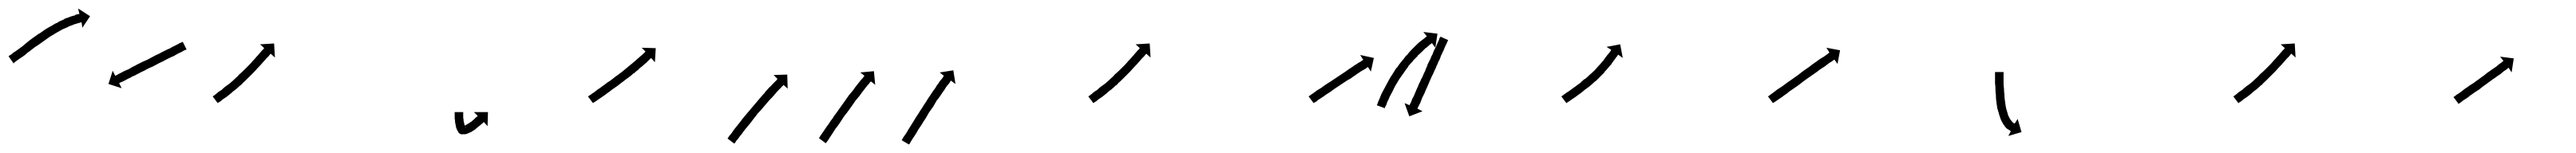

<svg xmlns="http://www.w3.org/2000/svg" viewBox="-46 -340 6034 359"><path d="M-25 -209Q-23 -210 -20 -212Q-18 -214 -14 -217Q-10 -219 -5 -223Q-2 -225 0.5 -227Q3 -229 6 -231Q12 -236 18 -241Q24 -246 31 -251Q31 -251 31 -251Q31 -251 31 -251Q31 -251 31 -251Q31 -251 31 -251Q38 -256 45 -261Q45 -261 45 -261Q45 -261 45 -261Q45 -261 45.5 -261Q46 -261 46 -261Q53 -266 60 -271Q60 -271 60 -271Q60 -271 60 -271Q60 -271 60 -271Q60 -271 60 -271Q68 -276 76 -280Q76 -280 76 -280Q76 -280 76 -280Q76 -280 76 -280Q76 -280 76 -280Q83 -285 91 -288Q91 -288 91 -288Q91 -288 91 -288Q91 -289 91 -289Q91 -289 91 -289Q98 -292 105 -295Q105 -295 105 -295Q105 -295 105 -295Q105 -296 105 -296Q105 -296 105 -296Q112 -298 119 -301Q119 -301 119 -301Q119 -301 119 -301Q119 -301 119 -301Q119 -301 119 -301Q125 -303 130 -304Q130 -304 130 -304.5Q130 -305 130 -305Q130 -305 130 -305Q130 -305 130 -305Q134 -306 137 -307Q137 -307 137 -307Q137 -307 137 -307Q137 -307 137.5 -307Q138 -307 138 -307Q139 -307 140 -307L137 -320L165 -302L147 -275L145 -288Q143 -287 142 -287Q142 -287 142 -287Q142 -287 142 -287Q142 -287 142 -287Q142 -287 142 -287Q139 -286 135 -285Q135 -285 135 -285Q135 -285 135 -285Q135 -285 135 -285Q135 -285 135 -285Q131 -284 125 -282Q125 -282 125 -282Q125 -282 126 -282Q126 -282 126 -282Q126 -282 126 -282Q120 -280 113 -277Q113 -277 113 -277Q113 -277 113 -277Q113 -277 113.5 -277Q114 -277 114 -277Q107 -274 100 -271Q100 -271 100 -271Q100 -271 100 -271Q100 -271 100 -271Q100 -271 100 -271Q93 -267 86 -263Q86 -263 86 -263Q86 -263 86 -263Q86 -263 86 -263Q86 -263 86 -263Q79 -259 71 -254Q71 -254 71 -254Q71 -254 71 -254Q71 -254 71 -254Q71 -254 71 -254Q64 -249 57 -244Q57 -244 57 -244Q57 -244 57 -244Q57 -244 57 -244Q57 -244 57 -244Q50 -239 43 -234Q43 -234 43 -234Q43 -234 43 -234Q43 -234 43 -234Q43 -234 43 -234Q36 -230 30 -225Q24 -220 18 -216Q15 -213 12.5 -211Q10 -209 7 -207Q2 -204 -2 -201Q-6 -198 -9 -196Q-11 -194 -13 -193V-192Q-14 -192 -14 -191L-26 -208Q-25 -208 -25 -209ZM389 -223Q388 -223 384 -221Q383 -220 381 -219Q379 -218 377 -217Q374 -216 371.5 -214.5Q369 -213 367 -212Q364 -210 361 -208.5Q358 -207 355 -206Q351 -204 348 -202.5Q345 -201 341 -199Q338 -197 334.5 -195.5Q331 -194 327 -192Q323 -190 319.5 -188Q316 -186 312 -184Q309 -183 305 -181Q301 -179 297 -177Q294 -175 290.5 -173.5Q287 -172 283 -170Q280 -168 276.5 -166.5Q273 -165 270 -163Q267 -162 264 -160.5Q261 -159 258 -157Q255 -156 252.5 -154.5Q250 -153 248 -152Q244 -150 240 -148Q238 -147 235 -146Q234 -145 233 -145L239 -133L208 -143L218 -174L224 -162Q225 -163 225.5 -163Q226 -163 226 -163Q227 -164 228.5 -164.5Q230 -165 231 -166Q233 -167 235 -168Q237 -169 239 -170Q242 -172 249 -175Q252 -176 255 -177.5Q258 -179 261 -181Q264 -183 267.5 -184.5Q271 -186 274 -188Q282 -192 288 -195Q292 -197 296 -198.5Q300 -200 303 -202Q307 -204 310.5 -206Q314 -208 318 -210Q322 -212 325.5 -213.5Q329 -215 332 -217Q336 -219 339 -220.5Q342 -222 346 -224Q349 -225 352 -226.5Q355 -228 358 -230Q364 -233 368 -235Q370 -236 372 -237Q374 -238 375 -239Q377 -239 378 -240Q379 -241 380 -241Q383 -242 382 -242L391 -224Q391 -224 389 -223Z M454 -115Q456 -116 458 -118Q461 -120 464 -123Q464 -123 464 -123Q464 -123 464 -123Q464 -123 464 -123Q464 -123 464 -123Q468 -126 473 -129Q473 -129 473 -129Q473 -129 473 -129Q473 -129 473 -129Q473 -129 473 -129Q477 -133 482 -137Q482 -137 482 -137Q482 -137 482 -137Q482 -137 482 -137Q482 -137 482 -137Q488 -141 493 -145Q493 -145 493 -145Q493 -145 493 -145Q493 -145 493 -145Q493 -145 493 -145Q499 -150 504 -155Q504 -155 504 -155Q504 -155 504 -155Q504 -155 504 -155Q504 -155 504 -155Q510 -160 515 -166Q515 -166 515 -166Q515 -166 515 -166Q515 -166 515 -166Q515 -166 515 -166Q521 -171 526 -176Q526 -176 526 -176Q526 -176 526 -176Q526 -176 526 -176Q526 -176 526 -176Q532 -182 537 -187Q537 -187 537 -187Q537 -187 537 -187Q537 -187 537 -187Q537 -187 537 -187Q542 -192 546 -197Q551 -202 555 -207Q559 -211 562 -215Q565 -218 568 -222Q569 -222 572 -226Q572 -227 573 -227L563 -236L596 -238L598 -205L588 -214Q587 -213 587 -213Q584 -209 583 -208Q580 -205 577 -202Q574 -198 570 -194Q566 -189 561 -184Q556 -179 551 -173Q551 -173 551 -173Q551 -173 551 -173Q551 -173 551 -173Q551 -173 551 -173Q546 -168 540 -162Q540 -162 540 -162Q540 -162 540 -162Q540 -162 540 -162Q540 -162 540 -162Q535 -157 529 -151Q529 -151 529 -151Q529 -151 529 -151Q529 -151 529 -151Q529 -151 529 -151Q523 -146 518 -140Q518 -140 518 -140Q518 -140 517 -140Q517 -140 517 -140Q517 -140 517 -140Q512 -135 506 -130Q506 -130 506 -130Q506 -130 506 -130Q506 -130 506 -130Q506 -130 506 -130Q500 -126 495 -121Q495 -121 495 -121Q495 -121 495 -121Q495 -121 495 -121Q495 -121 495 -121Q490 -117 485 -113Q485 -113 485 -113Q485 -113 485 -113Q485 -113 485 -113Q485 -113 485 -113Q480 -110 476 -107Q476 -107 476 -107Q476 -107 476 -107Q476 -107 476 -107Q476 -107 476 -107Q473 -104 470 -102Q467 -100 465 -99Q464 -98 464 -98L452 -114Q453 -114 454 -115Z M1039 -75Q1039 -75 1039 -75Q1039 -75 1039 -75Q1039 -75 1039 -75Q1039 -75 1039 -75Q1039 -73 1039 -71Q1039 -71 1039 -71Q1039 -71 1039 -71Q1039 -71 1039 -71Q1039 -71 1039 -71Q1039 -67 1039 -64Q1039 -64 1039 -64Q1039 -64 1039 -64Q1039 -64 1039 -64Q1039 -64 1039 -64Q1040 -60 1040 -55Q1040 -55 1040 -55Q1040 -55 1040 -56Q1040 -56 1040 -56Q1040 -56 1040 -56Q1041 -51 1042 -47Q1042 -47 1042 -47Q1042 -47 1042 -47Q1042 -47 1042 -47.5Q1042 -48 1042 -48Q1043 -44 1044 -42Q1044 -42 1044 -42Q1044 -42 1044 -42Q1044 -42 1043.5 -42Q1043 -42 1043 -42Q1044 -42 1044 -41Q1049 -34 1043 -28Q1037 -22 1030 -27Q1024 -32 1027.5 -40Q1031 -48 1039 -45Q1039 -45 1038 -45Q1038 -45 1038 -45Q1039 -45 1042 -45Q1042 -45 1042 -45Q1041 -45 1041 -45Q1041 -45 1043 -46Q1043 -46 1043 -46Q1043 -46 1043 -45Q1043 -45 1043 -45Q1043 -45 1043 -45Q1046 -47 1049 -49Q1049 -49 1049 -49Q1049 -49 1049 -49Q1049 -49 1049 -49Q1049 -49 1049 -49Q1053 -51 1057 -54Q1057 -54 1056.5 -54Q1056 -54 1056 -54Q1056 -54 1056 -53.5Q1056 -53 1056 -53Q1060 -56 1063 -59Q1063 -59 1063 -59Q1063 -59 1063 -59Q1063 -59 1063 -59Q1063 -59 1063 -59Q1066 -61 1068 -64Q1068 -64 1068 -64Q1068 -64 1068 -64Q1068 -64 1068 -64Q1068 -64 1068 -64Q1070 -65 1072 -67Q1072 -67 1073 -68L1064 -77H1097L1096 -44L1087 -54Q1086 -53 1086 -52Q1084 -51 1082 -49Q1082 -49 1082 -49Q1082 -49 1082 -49Q1082 -49 1082 -49Q1082 -49 1082 -49Q1079 -46 1076 -44Q1076 -44 1076 -44Q1076 -44 1076 -44Q1076 -44 1076 -44Q1076 -44 1076 -44Q1072 -41 1069 -38Q1069 -38 1068.5 -38Q1068 -38 1068 -38Q1068 -38 1068 -37.5Q1068 -37 1068 -37Q1064 -34 1060 -32Q1060 -32 1060 -32Q1060 -32 1059 -31Q1059 -31 1059 -31Q1059 -31 1059 -31Q1055 -29 1050 -27Q1050 -27 1050 -27Q1050 -27 1050 -27Q1050 -27 1050 -27Q1050 -27 1050 -27Q1046 -25 1043 -25Q1043 -25 1043 -25Q1042 -25 1042 -25Q1037 -25 1034 -26Q1034 -26 1034 -26Q1033 -26 1033 -26Q1033 -26 1033 -26Q1034 -26 1034 -26Q1036 -25 1037 -26Q1047 -27 1045 -39Q1045 -42 1043 -43Q1041 -44 1042 -43Q1049 -38 1041 -30Q1033 -23 1028 -30Q1027 -31 1026 -33Q1026 -33 1026 -33Q1026 -33 1026 -33Q1026 -33 1025.5 -33.5Q1025 -34 1025 -34Q1024 -37 1022 -42Q1022 -42 1022 -42Q1022 -42 1022 -42Q1022 -43 1022 -43Q1022 -43 1022 -43Q1021 -48 1020 -53Q1020 -53 1020 -53Q1020 -53 1020 -53Q1020 -53 1020 -53Q1020 -53 1020 -53Q1020 -58 1019 -62Q1019 -62 1019 -62Q1019 -62 1019 -62Q1019 -62 1019 -62Q1019 -62 1019 -62Q1019 -67 1019 -70Q1019 -70 1019 -70Q1019 -70 1019 -70Q1019 -70 1019 -70Q1019 -70 1019 -70Q1019 -73 1019 -75Q1019 -75 1019 -75Q1019 -75 1019 -75Q1019 -75 1019 -75Q1019 -75 1019 -75Q1019 -76 1019 -77H1039Q1039 -76 1039 -75Z M1333 -115Q1335 -116 1338 -118Q1341 -121 1345 -123Q1349 -126 1354 -130Q1359 -133 1364 -137Q1370 -141 1376 -146Q1383 -150 1389 -155Q1395 -160 1401 -164Q1408 -169 1414 -174Q1414 -174 1414 -174Q1414 -174 1414 -174Q1414 -174 1414 -174Q1414 -174 1414 -174Q1420 -179 1426 -184Q1426 -184 1426 -184Q1426 -184 1426 -184Q1426 -184 1426 -184Q1426 -184 1426 -184Q1431 -188 1437 -193Q1437 -193 1437 -193Q1437 -193 1437 -193Q1437 -193 1437 -193Q1437 -193 1437 -193Q1442 -197 1446 -201Q1451 -205 1454 -208Q1458 -211 1461 -214Q1463 -216 1464 -217Q1465 -218 1466 -219L1457 -228L1490 -227L1488 -194L1479 -204Q1479 -203 1478 -203Q1476 -201 1474 -199Q1471 -196 1468 -193Q1464 -190 1460 -186Q1455 -182 1450 -178Q1450 -178 1450 -178Q1450 -178 1450 -178Q1450 -178 1450 -177.5Q1450 -177 1450 -177Q1444 -173 1439 -168Q1439 -168 1438.5 -168Q1438 -168 1438 -168Q1438 -168 1438 -168Q1438 -168 1438 -168Q1433 -163 1426 -158Q1426 -158 1426 -158Q1426 -158 1426 -158Q1426 -158 1426 -158Q1426 -158 1426 -158Q1420 -154 1414 -149Q1407 -144 1401 -139Q1394 -134 1388 -130Q1382 -125 1376 -121Q1371 -117 1365 -113Q1361 -110 1356 -107Q1352 -104 1349 -102Q1346 -100 1344 -99Q1343 -98 1343 -98L1331 -114Q1332 -114 1333 -115Z M1659 -16Q1660 -18 1662 -21Q1665 -24 1668 -28Q1671 -33 1675 -38Q1679 -43 1683 -48Q1688 -54 1693 -61Q1698 -67 1703 -73Q1709 -80 1714 -86Q1720 -93 1725 -99Q1731 -106 1736 -112Q1741 -118 1746 -123V-124Q1751 -129 1755 -134Q1760 -138 1763 -142Q1767 -146 1770 -149Q1772 -151 1774 -153Q1774 -154 1775 -155L1766 -164L1798 -165L1799 -132L1789 -141Q1789 -140 1788 -139Q1786 -138 1784 -135Q1781 -132 1778 -129Q1774 -125 1770 -120Q1766 -115 1761 -110Q1756 -105 1751 -99Q1746 -93 1740 -86Q1735 -80 1729 -74Q1724 -67 1719 -61Q1714 -54 1709 -48Q1704 -42 1699 -36Q1695 -31 1691 -25Q1687 -21 1684 -16Q1681 -12 1678 -9Q1677 -6 1675 -4Q1674 -4 1674 -3L1658 -15Q1658 -15 1659 -16ZM1873 -17Q1874 -19 1876 -22Q1878 -25 1881 -29Q1883 -32 1887 -38Q1891 -44 1895 -49Q1899 -56 1904 -62Q1908 -69 1913 -75Q1918 -82 1923 -89Q1928 -96 1933 -103Q1938 -110 1942 -116Q1947 -122 1952 -128Q1956 -134 1960 -139Q1964 -144 1968 -149Q1971 -153 1974 -156Q1976 -158 1977 -160Q1978 -161 1979 -162L1969 -170L2001 -173L2004 -141L1994 -149Q1993 -148 1993 -147V-148Q1991 -146 1989 -143Q1986 -140 1983 -136Q1980 -132 1976 -127Q1972 -122 1968 -116Q1963 -110 1958 -104Q1954 -98 1949 -91Q1944 -84 1939 -77Q1934 -71 1929 -64Q1925 -57 1920 -50Q1916 -44 1911 -38Q1908 -33 1904 -27Q1900 -21 1898 -18Q1895 -13 1893 -10Q1891 -8 1890 -6Q1889 -5 1888 -4L1872 -16Q1873 -16 1873 -17ZM2067 -13Q2069 -15 2070 -18Q2072 -21 2075 -25Q2078 -29 2081 -35Q2085 -41 2088 -46Q2092 -53 2096 -59Q2100 -66 2105 -73Q2109 -80 2114 -87Q2118 -94 2123 -101Q2127 -108 2132 -115Q2136 -121 2140 -127Q2145 -133 2148 -139Q2152 -144 2155 -149Q2158 -153 2161 -156Q2163 -159 2164 -161Q2165 -162 2165 -162L2155 -170L2187 -175L2192 -143L2181 -151Q2181 -150 2180 -149Q2179 -147 2177 -144Q2174 -141 2171 -137Q2168 -133 2165 -127V-128Q2161 -122 2157 -116Q2153 -110 2148 -104Q2144 -97 2140 -90Q2135 -83 2130 -76Q2126 -69 2122 -62Q2117 -55 2113 -48Q2109 -42 2105 -36Q2102 -30 2098 -24Q2095 -19 2092 -15Q2089 -10 2087 -7Q2086 -4 2084 -2Q2084 -2 2083 -1L2066 -11Q2067 -12 2067 -13Z M2505 -115Q2507 -116 2509 -118Q2512 -120 2515 -123Q2515 -123 2515 -123Q2515 -123 2515 -123Q2515 -123 2515 -123Q2515 -123 2515 -123Q2519 -126 2524 -129Q2524 -129 2524 -129Q2524 -129 2524 -129Q2524 -129 2524 -129Q2524 -129 2524 -129Q2528 -133 2533 -137Q2533 -137 2533 -137Q2533 -137 2533 -137Q2533 -137 2533 -137Q2533 -137 2533 -137Q2539 -141 2544 -145Q2544 -145 2544 -145Q2544 -145 2544 -145Q2544 -145 2544 -145Q2544 -145 2544 -145Q2550 -150 2555 -155Q2555 -155 2555 -155Q2555 -155 2555 -155Q2555 -155 2555 -155Q2555 -155 2555 -155Q2561 -160 2566 -166Q2566 -166 2566 -166Q2566 -166 2566 -166Q2566 -166 2566 -166Q2566 -166 2566 -166Q2572 -171 2577 -176Q2577 -176 2577 -176Q2577 -176 2577 -176Q2577 -176 2577 -176Q2577 -176 2577 -176Q2583 -182 2588 -187Q2588 -187 2588 -187Q2588 -187 2588 -187Q2588 -187 2588 -187Q2588 -187 2588 -187Q2593 -192 2597 -197Q2602 -202 2606 -207Q2610 -211 2613 -215Q2616 -218 2619 -222Q2620 -222 2623 -226Q2623 -227 2624 -227L2614 -236L2647 -238L2649 -205L2639 -214Q2638 -213 2638 -213Q2635 -209 2634 -208Q2631 -205 2628 -202Q2625 -198 2621 -194Q2617 -189 2612 -184Q2607 -179 2602 -173Q2602 -173 2602 -173Q2602 -173 2602 -173Q2602 -173 2602 -173Q2602 -173 2602 -173Q2597 -168 2591 -162Q2591 -162 2591 -162Q2591 -162 2591 -162Q2591 -162 2591 -162Q2591 -162 2591 -162Q2586 -157 2580 -151Q2580 -151 2580 -151Q2580 -151 2580 -151Q2580 -151 2580 -151Q2580 -151 2580 -151Q2574 -146 2569 -140Q2569 -140 2569 -140Q2569 -140 2568 -140Q2568 -140 2568 -140Q2568 -140 2568 -140Q2563 -135 2557 -130Q2557 -130 2557 -130Q2557 -130 2557 -130Q2557 -130 2557 -130Q2557 -130 2557 -130Q2551 -126 2546 -121Q2546 -121 2546 -121Q2546 -121 2546 -121Q2546 -121 2546 -121Q2546 -121 2546 -121Q2541 -117 2536 -113Q2536 -113 2536 -113Q2536 -113 2536 -113Q2536 -113 2536 -113Q2536 -113 2536 -113Q2531 -110 2527 -107Q2527 -107 2527 -107Q2527 -107 2527 -107Q2527 -107 2527 -107Q2527 -107 2527 -107Q2524 -104 2521 -102Q2518 -100 2516 -99Q2515 -98 2515 -98L2503 -114Q2504 -114 2505 -115Z M3021 -115Q3022 -116 3025 -118Q3028 -120 3031 -122Q3035 -125 3039 -128Q3044 -131 3049 -134Q3054 -138 3060 -142Q3065 -145 3071 -149Q3077 -153 3083 -157Q3089 -161 3095 -165Q3101 -169 3107 -173Q3112 -177 3117 -180Q3122 -183 3127 -187Q3131 -189 3135 -192Q3138 -194 3142 -196Q3144 -198 3146 -199Q3147 -199 3147 -200L3140 -211L3172 -204L3165 -172L3158 -183Q3158 -183 3157 -182Q3155 -181 3153 -179Q3149 -177 3146 -175Q3142 -173 3138 -170Q3133 -167 3128 -163Q3123 -160 3118 -156Q3112 -153 3106 -149Q3100 -145 3094 -141Q3088 -137 3082 -133Q3076 -129 3071 -125Q3065 -121 3060 -118Q3055 -114 3050 -111Q3046 -108 3042 -106Q3039 -103 3036 -101Q3034 -100 3032 -99Q3031 -98 3031 -98L3019 -114Q3020 -114 3021 -115ZM3345 -244Q3344 -241 3343 -239Q3342 -237 3341 -235Q3340 -233 3339 -231Q3338 -228 3335 -221Q3333 -218 3332 -215Q3331 -212 3329 -209Q3328 -205 3326.5 -201.5Q3325 -198 3323 -195Q3322 -191 3320 -187.5Q3318 -184 3317 -180Q3315 -177 3313.5 -173Q3312 -169 3310 -165Q3308 -162 3306.5 -158Q3305 -154 3303 -150Q3302 -147 3300 -143Q3298 -139 3297 -136Q3293 -128 3291 -122Q3287 -114 3285 -110Q3284 -107 3283 -104.5Q3282 -102 3281 -99Q3278 -94 3277 -91Q3276 -90 3275.5 -89Q3275 -88 3275 -86Q3274 -86 3274 -85L3286 -79L3255 -67L3244 -98L3256 -93Q3256 -93 3256 -95Q3257 -96 3257.5 -97Q3258 -98 3259 -100Q3261 -105 3262 -108Q3263 -110 3264.5 -112.5Q3266 -115 3267 -118Q3268 -121 3269.5 -124Q3271 -127 3272 -130Q3275 -136 3278 -144Q3280 -147 3281.5 -151Q3283 -155 3285 -158Q3287 -162 3288.5 -166Q3290 -170 3292 -173Q3293 -177 3295 -181Q3297 -185 3298 -189Q3302 -197 3305 -203Q3306 -207 3308 -210Q3310 -213 3311 -217Q3312 -220 3313.5 -223Q3315 -226 3317 -229Q3318 -232 3321 -239Q3322 -241 3323 -243Q3324 -245 3325 -247Q3325 -249 3325.5 -250Q3326 -251 3327 -252Q3327 -252 3328 -254L3346 -246Q3346 -245 3345 -244ZM3180 -95Q3181 -98 3182 -101Q3182 -101 3182 -101Q3182 -101 3182 -101Q3182 -101 3182 -101Q3182 -101 3182 -101Q3184 -105 3186 -110Q3186 -110 3186 -110Q3186 -110 3186 -110Q3186 -110 3186 -110Q3186 -110 3186 -110Q3188 -116 3191 -122Q3191 -122 3191 -122Q3191 -122 3191 -122Q3191 -122 3191 -122Q3191 -122 3191 -122Q3194 -128 3198 -135Q3198 -135 3198 -135Q3198 -135 3198 -135Q3198 -135 3198 -135Q3198 -135 3198 -135Q3202 -142 3206 -150Q3206 -150 3206 -150Q3206 -150 3206 -150Q3206 -150 3206 -150Q3206 -150 3206 -150Q3210 -158 3215 -165Q3215 -165 3215 -165Q3215 -165 3215 -165Q3215 -165 3215 -165Q3215 -165 3215 -165Q3220 -173 3225 -181Q3225 -181 3225.5 -181Q3226 -181 3226 -181Q3226 -181 3226 -181Q3226 -181 3226 -181Q3231 -189 3237 -196Q3237 -196 3237 -196Q3237 -196 3237 -196Q3237 -196 3237 -196Q3237 -196 3237 -196Q3243 -203 3248 -210Q3248 -210 3248 -210Q3248 -210 3248 -210Q3249 -210 3249 -210Q3249 -210 3249 -210Q3254 -217 3260 -223Q3260 -223 3260 -223Q3260 -223 3260 -223Q3260 -223 3260 -223Q3260 -223 3260 -223Q3266 -229 3271 -234Q3271 -234 3271 -234Q3271 -234 3271 -234Q3271 -234 3271 -234Q3271 -234 3271 -234Q3276 -239 3281 -243Q3281 -243 3281 -243Q3281 -243 3281 -243Q3281 -243 3281 -243Q3281 -243 3281 -243Q3285 -246 3289 -249Q3289 -249 3289 -249Q3289 -249 3289 -249Q3289 -249 3289 -249Q3289 -249 3289 -249Q3292 -252 3294 -253Q3294 -253 3294 -253Q3294 -253 3294 -253Q3294 -253 3294 -253Q3294 -253 3294 -253Q3295 -254 3296 -255L3288 -265L3321 -261L3316 -228L3308 -239Q3307 -238 3306 -237Q3306 -237 3306 -237Q3306 -237 3306 -237Q3306 -237 3306 -237Q3306 -237 3306 -237Q3304 -236 3301 -234Q3301 -234 3301.5 -234Q3302 -234 3302 -234Q3302 -234 3302 -234Q3302 -234 3302 -234Q3298 -231 3294 -227Q3294 -227 3294 -227Q3294 -227 3294 -227Q3294 -227 3294 -227.5Q3294 -228 3294 -228Q3290 -224 3285 -219Q3285 -219 3285 -219Q3285 -219 3285 -219Q3285 -219 3285 -219Q3285 -219 3285 -219Q3280 -214 3274 -209Q3274 -209 3274.5 -209Q3275 -209 3275 -209Q3275 -209 3275 -209Q3275 -209 3275 -209Q3269 -203 3263 -197Q3263 -197 3263.5 -197Q3264 -197 3264 -197Q3264 -197 3264 -197Q3264 -197 3264 -197Q3258 -191 3252 -184Q3252 -184 3252 -184Q3252 -184 3253 -184Q3253 -184 3253 -184Q3253 -184 3253 -184Q3247 -177 3242 -169Q3242 -169 3242 -169Q3242 -169 3242 -169Q3242 -169 3242 -169Q3242 -169 3242 -169Q3237 -162 3232 -155Q3232 -155 3232 -155Q3232 -155 3232 -155Q3232 -155 3232 -155Q3232 -155 3232 -155Q3227 -147 3223 -140Q3223 -140 3223 -140Q3223 -140 3223 -140Q3223 -140 3223 -140Q3223 -140 3223 -140Q3219 -133 3216 -126Q3216 -126 3216 -126Q3216 -126 3216 -126Q3216 -126 3216 -126Q3216 -126 3216 -126Q3212 -119 3209 -113Q3209 -113 3209 -113Q3209 -113 3209 -113Q3209 -113 3209 -113Q3209 -113 3209 -113Q3207 -107 3204 -102Q3204 -102 3204 -102Q3204 -102 3204 -102Q3204 -102 3204 -102Q3204 -102 3204 -102Q3202 -97 3201 -93Q3201 -93 3201 -93.5Q3201 -94 3201 -94Q3201 -94 3201 -94Q3201 -94 3201 -94Q3199 -90 3198 -88Q3198 -87 3198 -86L3179 -93Q3179 -94 3180 -95Z M3613 -115Q3615 -116 3617 -118Q3621 -121 3624 -123Q3629 -126 3633 -129Q3638 -133 3644 -137Q3644 -137 3644 -137Q3644 -137 3644 -137Q3644 -137 3644 -137Q3644 -137 3644 -137Q3649 -141 3655 -145Q3655 -145 3655 -145Q3655 -145 3655 -145Q3655 -145 3655 -145Q3655 -145 3655 -145Q3660 -150 3666 -155Q3666 -155 3666 -154.5Q3666 -154 3666 -154Q3666 -154 3666 -154Q3666 -154 3666 -154Q3672 -159 3677 -164Q3677 -164 3677 -164Q3677 -164 3677 -164Q3677 -164 3677 -164Q3677 -164 3677 -164Q3683 -169 3688 -174Q3688 -174 3688 -174Q3688 -174 3688 -174Q3688 -174 3688 -174Q3688 -174 3688 -174Q3693 -179 3697 -184Q3697 -184 3697 -184Q3697 -184 3697 -184Q3697 -184 3697 -184Q3697 -184 3697 -184Q3702 -189 3706 -194Q3706 -194 3706 -194Q3706 -194 3706 -194Q3706 -194 3706 -194Q3706 -194 3706 -194Q3710 -198 3713 -203Q3713 -203 3713 -203Q3713 -203 3713 -203Q3713 -203 3713 -203Q3713 -203 3713 -203Q3716 -207 3719 -211Q3719 -211 3719 -211Q3719 -211 3719 -211Q3719 -211 3719 -211Q3719 -211 3719 -211Q3722 -214 3724 -217Q3724 -217 3724 -217Q3724 -217 3724 -217Q3724 -217 3724 -217Q3724 -217 3724 -217Q3726 -220 3727 -221Q3727 -222 3728 -223L3717 -230L3749 -236L3755 -204L3744 -212Q3744 -211 3743 -210Q3742 -208 3740 -206Q3740 -206 3740 -206Q3740 -206 3740 -206Q3740 -206 3740 -206Q3740 -206 3740 -206Q3738 -203 3735 -199Q3735 -199 3735 -199Q3735 -199 3735 -199Q3735 -199 3735 -199Q3735 -199 3735 -199Q3732 -195 3729 -191Q3729 -191 3729 -191Q3729 -191 3729 -191Q3729 -191 3729 -190.5Q3729 -190 3729 -190Q3725 -186 3721 -181Q3721 -181 3721 -181Q3721 -181 3721 -181Q3721 -181 3721 -181Q3721 -181 3721 -181Q3717 -176 3712 -171Q3712 -171 3712 -170.5Q3712 -170 3712 -170Q3712 -170 3712 -170Q3712 -170 3712 -170Q3707 -165 3702 -160Q3702 -160 3702 -160Q3702 -160 3702 -160Q3702 -160 3702 -160Q3702 -160 3702 -160Q3696 -154 3691 -149Q3691 -149 3691 -149Q3691 -149 3691 -149Q3691 -149 3690.5 -149Q3690 -149 3690 -149Q3685 -144 3679 -139Q3679 -139 3679 -139Q3679 -139 3679 -139Q3679 -139 3679 -139Q3679 -139 3679 -139Q3673 -134 3667 -130Q3667 -130 3667 -130Q3667 -130 3667 -130Q3667 -130 3667 -130Q3667 -130 3667 -130Q3661 -125 3656 -121Q3656 -121 3656 -121Q3656 -121 3656 -121Q3656 -121 3656 -121Q3656 -121 3656 -121Q3650 -117 3645 -113Q3640 -110 3636 -107Q3632 -104 3629 -102Q3626 -100 3624 -99Q3623 -98 3623 -98L3611 -114Q3612 -114 3613 -115Z M4097 -115Q4099 -116 4101 -118Q4104 -120 4108 -123Q4112 -126 4117 -130Q4122 -133 4128 -137Q4133 -141 4140 -146Q4147 -151 4153 -155Q4160 -160 4167 -165Q4173 -170 4180 -175Q4187 -180 4193 -184Q4199 -189 4205 -193Q4211 -197 4216 -201Q4221 -204 4226 -207Q4230 -210 4233 -212Q4236 -214 4238 -216Q4239 -216 4239 -217L4232 -228L4264 -222L4258 -190L4251 -200Q4250 -200 4249 -199Q4247 -198 4245 -196Q4241 -194 4237 -191Q4233 -188 4228 -184Q4223 -181 4217 -177Q4211 -172 4205 -168Q4198 -163 4192 -159Q4185 -154 4178 -149Q4172 -144 4165 -139Q4159 -135 4152 -130Q4144 -125 4140 -121Q4134 -117 4129 -113Q4124 -110 4120 -107Q4116 -104 4113 -102Q4110 -100 4108 -99Q4107 -98 4107 -98L4095 -114Q4096 -114 4097 -115Z M4647 -169Q4647 -167 4647 -164Q4647 -160 4647 -155Q4647 -150 4647 -145Q4647 -145 4647 -145Q4647 -145 4647 -145Q4647 -145 4647 -145Q4647 -145 4647 -145Q4647 -138 4648 -132Q4648 -132 4648 -132Q4648 -132 4648 -132Q4648 -132 4648 -132Q4648 -132 4648 -132Q4648 -125 4649 -118Q4649 -118 4649 -118.5Q4649 -119 4649 -119Q4649 -119 4649 -119Q4649 -119 4649 -119Q4649 -111 4650 -105Q4650 -105 4650 -105Q4650 -105 4650 -105Q4650 -105 4650 -105Q4650 -105 4650 -105Q4651 -98 4652 -91Q4652 -91 4652 -91Q4652 -91 4652 -91Q4652 -91 4652 -91Q4652 -91 4652 -91Q4653 -85 4655 -79Q4655 -79 4655 -79Q4655 -79 4655 -79Q4655 -79 4655 -79Q4655 -79 4655 -79Q4657 -73 4658 -68Q4658 -68 4658 -68.5Q4658 -69 4658 -69Q4658 -69 4658 -69Q4658 -69 4658 -69Q4660 -65 4662 -61Q4662 -61 4662 -61Q4662 -61 4662 -61Q4662 -61 4662 -61Q4662 -61 4662 -61Q4664 -58 4666 -56Q4666 -56 4666 -56Q4666 -56 4665 -56Q4665 -56 4665 -56Q4665 -56 4665 -56Q4667 -55 4669 -53Q4669 -53 4668.5 -53Q4668 -53 4668 -53Q4668 -53 4668 -53Q4668 -53 4668 -53Q4670 -52 4671 -51Q4671 -51 4671 -51Q4671 -51 4671 -51Q4671 -51 4671 -51Q4671 -51 4671 -51Q4672 -51 4673 -50Q4673 -50 4673 -50Q4673 -50 4673 -50Q4673 -50 4673 -50Q4673 -50 4673 -50Q4673 -50 4673 -50L4680 -61L4689 -30L4658 -21L4664 -32Q4663 -32 4663 -33Q4663 -33 4663 -33Q4663 -33 4663 -33Q4663 -33 4663 -33Q4663 -33 4663 -33Q4661 -34 4660 -35Q4660 -35 4660 -35Q4660 -35 4660 -35Q4660 -35 4660 -35Q4660 -35 4660 -35Q4658 -36 4655 -38Q4655 -38 4655 -38Q4655 -38 4655 -38Q4655 -38 4655 -38Q4655 -38 4655 -38Q4653 -40 4650 -43Q4650 -43 4650 -43Q4650 -43 4650 -43Q4650 -43 4650 -43.5Q4650 -44 4650 -44Q4647 -47 4645 -51Q4645 -51 4645 -51Q4645 -51 4645 -51Q4645 -51 4645 -51Q4645 -51 4645 -51Q4642 -56 4640 -61Q4640 -61 4640 -61Q4640 -61 4640 -61Q4640 -61 4640 -61Q4640 -61 4640 -61Q4638 -67 4636 -73Q4636 -73 4636 -73Q4636 -73 4636 -73Q4636 -74 4636 -74Q4636 -74 4636 -74Q4634 -80 4632 -87Q4632 -87 4632 -87Q4632 -87 4632 -87Q4632 -87 4632 -87.5Q4632 -88 4632 -88Q4631 -95 4630 -102Q4630 -102 4630 -102Q4630 -102 4630 -102Q4630 -102 4630 -102Q4630 -102 4630 -102Q4629 -109 4629 -117Q4629 -117 4629 -117Q4629 -117 4629 -117Q4629 -117 4629 -117Q4629 -117 4629 -117Q4628 -124 4628 -131Q4628 -131 4628 -131Q4628 -131 4628 -131Q4628 -131 4628 -131Q4628 -131 4628 -131Q4628 -138 4627 -144Q4627 -144 4627 -144Q4627 -144 4627 -144Q4627 -144 4627 -144Q4627 -144 4627 -144Q4627 -150 4627 -155Q4627 -160 4627 -164Q4627 -167 4627 -169Q4627 -170 4627 -171H4647Q4647 -170 4647 -169Z M5187 -115Q5189 -116 5191 -118Q5194 -120 5197 -123Q5197 -123 5197 -123Q5197 -123 5197 -123Q5197 -123 5197 -123Q5197 -123 5197 -123Q5201 -126 5206 -129Q5206 -129 5206 -129Q5206 -129 5206 -129Q5206 -129 5206 -129Q5206 -129 5206 -129Q5210 -133 5215 -137Q5215 -137 5215 -137Q5215 -137 5215 -137Q5215 -137 5215 -137Q5215 -137 5215 -137Q5221 -141 5226 -145Q5226 -145 5226 -145Q5226 -145 5226 -145Q5226 -145 5226 -145Q5226 -145 5226 -145Q5232 -150 5237 -155Q5237 -155 5237 -155Q5237 -155 5237 -155Q5237 -155 5237 -155Q5237 -155 5237 -155Q5243 -160 5248 -166Q5248 -166 5248 -166Q5248 -166 5248 -166Q5248 -166 5248 -166Q5248 -166 5248 -166Q5254 -171 5259 -176Q5259 -176 5259 -176Q5259 -176 5259 -176Q5259 -176 5259 -176Q5259 -176 5259 -176Q5265 -182 5270 -187Q5270 -187 5270 -187Q5270 -187 5270 -187Q5270 -187 5270 -187Q5270 -187 5270 -187Q5275 -192 5279 -197Q5284 -202 5288 -207Q5292 -211 5295 -215Q5298 -218 5301 -222Q5302 -222 5305 -226Q5305 -227 5306 -227L5296 -236L5329 -238L5331 -205L5321 -214Q5320 -213 5320 -213Q5317 -209 5316 -208Q5313 -205 5310 -202Q5307 -198 5303 -194Q5299 -189 5294 -184Q5289 -179 5284 -173Q5284 -173 5284 -173Q5284 -173 5284 -173Q5284 -173 5284 -173Q5284 -173 5284 -173Q5279 -168 5273 -162Q5273 -162 5273 -162Q5273 -162 5273 -162Q5273 -162 5273 -162Q5273 -162 5273 -162Q5268 -157 5262 -151Q5262 -151 5262 -151Q5262 -151 5262 -151Q5262 -151 5262 -151Q5262 -151 5262 -151Q5256 -146 5251 -140Q5251 -140 5251 -140Q5251 -140 5250 -140Q5250 -140 5250 -140Q5250 -140 5250 -140Q5245 -135 5239 -130Q5239 -130 5239 -130Q5239 -130 5239 -130Q5239 -130 5239 -130Q5239 -130 5239 -130Q5233 -126 5228 -121Q5228 -121 5228 -121Q5228 -121 5228 -121Q5228 -121 5228 -121Q5228 -121 5228 -121Q5223 -117 5218 -113Q5218 -113 5218 -113Q5218 -113 5218 -113Q5218 -113 5218 -113Q5218 -113 5218 -113Q5213 -110 5209 -107Q5209 -107 5209 -107Q5209 -107 5209 -107Q5209 -107 5209 -107Q5209 -107 5209 -107Q5206 -104 5203 -102Q5200 -100 5198 -99Q5197 -98 5197 -98L5185 -114Q5186 -114 5187 -115Z M5702 -113Q5704 -114 5706 -116Q5708 -118 5712 -120Q5716 -123 5719 -125Q5724 -129 5728 -132Q5733 -135 5738 -139Q5744 -143 5749 -146Q5754 -150 5760 -154Q5765 -158 5771 -162Q5776 -166 5781 -170Q5786 -173 5791 -177Q5795 -180 5800 -183Q5804 -186 5807 -189Q5810 -191 5813 -193Q5815 -195 5816 -196Q5817 -196 5818 -197L5810 -207L5842 -203L5837 -170L5830 -181Q5829 -180 5828 -180Q5827 -178 5825 -177Q5822 -175 5819 -173Q5815 -170 5812 -167Q5807 -164 5803 -161Q5798 -157 5793 -154Q5788 -150 5782 -146Q5777 -142 5771 -138Q5766 -134 5761 -130Q5755 -126 5750 -123Q5745 -119 5740 -116Q5736 -112 5731 -109Q5728 -107 5723 -104Q5720 -101 5718 -100Q5715 -98 5714 -97Q5713 -97 5713 -96L5701 -112Q5701 -113 5702 -113Z"/></svg>

Font: FRB American Cursive Just Arrows Black
Style: Bold Italic
Weight: 900
Italic angle: -25°
Version: Version 2.0;Modular Font Editor K font №1